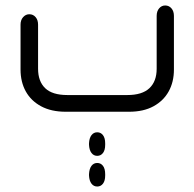

<svg xmlns="http://www.w3.org/2000/svg" viewBox="-20 -408 710 701"><path d="M451 0H220Q167 0 130 -20Q93 -40 74 -74.5Q55 -109 55 -154V-318Q55 -335 64.5 -345.5Q74 -356 87 -356Q101 -356 110 -345.5Q119 -335 119 -318V-157Q119 -111 145 -86Q171 -61 226 -61H445Q499 -61 525.5 -86Q552 -111 552 -157V-350Q552 -367 561 -377.5Q570 -388 583 -388Q597 -388 606 -377.5Q615 -367 615 -350V-154Q615 -109 596 -74.5Q577 -40 540.5 -20Q504 0 451 0ZM335 161Q322 161 314 150.5Q306 140 305 121V115Q306 96 314 85.5Q322 75 335 75Q348 75 356 85.5Q364 96 364 115V121Q364 140 356 150.5Q348 161 335 161ZM305 228Q306 208 314 197.5Q322 187 335 187Q348 187 356 197.5Q364 208 364 228V233Q364 252 356 262.5Q348 273 335 273Q322 273 314 262.5Q306 252 305 233Z"/></svg>

Font: Beiruti
Style: Regular
Weight: 400
Version: Version 1.00